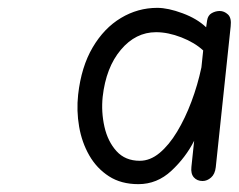

<svg xmlns="http://www.w3.org/2000/svg" viewBox="-20 -1061 608 489"><path d="M332.5 -592Q288.5 -592 257.5 -612Q226.5 -632 207.5 -665Q188.5 -698 181.5 -738.5Q174.5 -779 179 -820Q187 -891 216 -940.2Q245 -989.5 288 -1015.2Q331 -1041 380.5 -1041Q408 -1041 445 -1027.2Q482 -1013.5 505 -991.5L507.5 -1009Q509.5 -1022 519.2 -1027.5Q529 -1033 539.5 -1033Q551 -1033 560.5 -1024.2Q570 -1015.5 567.5 -994L529.5 -635Q527.5 -617.5 517.5 -608.8Q507.5 -600 496 -600Q482 -600 473.8 -609.2Q465.5 -618.5 467.5 -636L474.5 -702.5Q453 -660 416.5 -626Q380 -592 332.5 -592ZM241.5 -814.5Q237.5 -776 246 -738.2Q254.5 -700.5 276.8 -676Q299 -651.5 336 -651.5Q362.5 -651.5 386.5 -671.5Q410.5 -691.5 431 -725.5Q451.5 -759.5 467.5 -802Q483.5 -844.5 493 -889.5L497.5 -932.5Q476 -952.5 442 -965.8Q408 -979 377.5 -979Q325.5 -979 287.8 -934.2Q250 -889.5 241.5 -814.5Z"/></svg>

Font: Edu QLD Hand
Style: Regular
Weight: 400
Designer: Tina and Corey Anderson, Eben Sorkin
Foundry: Sorkin Type Co.
Version: Version 2.000